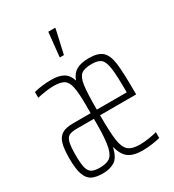

<svg xmlns="http://www.w3.org/2000/svg" viewBox="-178 -833 857 944"><g transform="rotate(-30 250.0 -361.0)"><path d="M463 -247H258Q258 -150 264.5 -105Q271 -60 291 -42Q311 -24 356 -24Q379 -24 406.5 -28Q434 -32 454 -38V-5Q437 0 408.5 4Q380 8 354 8Q303 8 275.5 -11.5Q248 -31 235 -81Q223 -26 195.5 -9Q168 8 129 8Q89 8 66.5 -3.5Q44 -15 32.5 -46.5Q21 -78 21 -138Q21 -193 30 -223Q39 -253 61 -266Q83 -279 123 -279H223V-324Q223 -396 215.5 -429.5Q208 -463 189 -474.5Q170 -486 132 -486Q112 -486 84 -482Q56 -478 38 -473V-506Q82 -518 138 -518Q180 -518 205 -503.5Q230 -489 241 -454Q253 -488 279 -503Q305 -518 350 -518Q403 -518 426.5 -496Q450 -474 456.5 -423Q463 -372 463 -260ZM258 -279H428Q428 -372 422.5 -414Q417 -456 401 -471Q385 -486 348 -486Q306 -486 288 -471.5Q270 -457 264 -415.5Q258 -374 258 -279ZM223 -247H127Q97 -247 82.5 -239.5Q68 -232 62 -209Q56 -186 56 -138Q56 -90 62 -66Q68 -42 83.5 -33Q99 -24 129 -24Q162 -24 182.5 -35.5Q203 -47 213 -87Q223 -133 223 -210ZM229 -592V-597L243 -730H282V-725L252 -592Z"/></g></svg>

Font: Saira Ultra Condensed Thin
Style: Regular
Weight: 100
Width: 1
Designer: Hector Gatti with collaboration of the Omnibus-Type team
Foundry: Omnibus-Type
Version: Version 1.001; ttfautohint (v1.8)